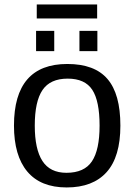

<svg xmlns="http://www.w3.org/2000/svg" viewBox="-20 -822 596 852"><path d="M514.2 -264.6Q514.2 -126 453.1 -58.1Q392.1 9.8 275.9 9.8Q160.2 9.8 101.1 -60.8Q42 -131.3 42 -264.6Q42 -538.1 278.8 -538.1Q399.9 -538.1 457 -471.4Q514.2 -404.8 514.2 -264.6ZM421.9 -264.6Q421.9 -374 389.4 -423.6Q356.9 -473.1 280.3 -473.1Q203.1 -473.1 168.7 -422.6Q134.3 -372.1 134.3 -264.6Q134.3 -160.2 168.2 -107.7Q202.1 -55.2 274.9 -55.2Q354 -55.2 387.9 -106Q421.9 -156.7 421.9 -264.6ZM332.5 -595.2V-685.1H412.1V-595.2ZM140.1 -595.2V-685.1H220.7V-595.2ZM411.1 -740.2H143.1V-802.2H411.1Z"/></svg>

Font: Liberation Sans
Style: Regular
Weight: 400
Designer: Steve Matteson
Foundry: Ascender Corporation
Version: Version 2.00.1